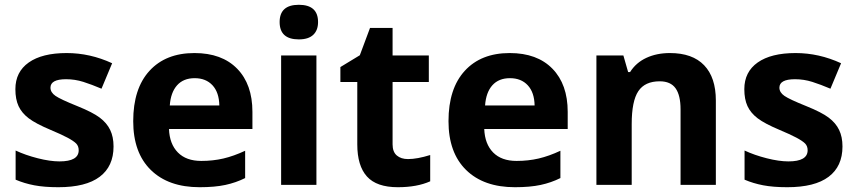

<svg xmlns="http://www.w3.org/2000/svg" viewBox="-20 -780 3612 810"><path d="M459 -162.1Q459 -78.1 400.6 -34.2Q342.3 9.8 226.1 9.8Q166.5 9.8 124.5 1.7Q82.5 -6.3 45.9 -22V-145Q87.4 -125.5 139.4 -112.3Q191.4 -99.1 231 -99.1Q312 -99.1 312 -146Q312 -163.6 301.3 -174.6Q290.5 -185.5 264.2 -199.5Q237.8 -213.4 193.8 -231.9Q130.9 -258.3 101.3 -280.8Q71.8 -303.2 58.3 -332.3Q44.9 -361.3 44.9 -403.8Q44.9 -476.6 101.3 -516.4Q157.7 -556.2 261.2 -556.2Q359.9 -556.2 453.1 -513.2L408.2 -405.8Q367.2 -423.3 331.5 -434.6Q295.9 -445.8 258.8 -445.8Q192.9 -445.8 192.9 -410.2Q192.9 -390.1 214.1 -375.5Q235.4 -360.8 307.1 -332Q371.1 -306.2 400.9 -283.7Q430.7 -261.2 444.8 -231.9Q459 -202.6 459 -162.1Z M801.3 -450.2Q753.9 -450.2 727.1 -420.2Q700.2 -390.1 696.3 -335H905.3Q904.3 -390.1 876.5 -420.2Q848.6 -450.2 801.3 -450.2ZM822.3 9.8Q690.4 9.8 616.2 -63Q542 -135.7 542 -269Q542 -406.2 610.6 -481.2Q679.2 -556.2 800.3 -556.2Q916 -556.2 980.5 -490.2Q1044.9 -424.3 1044.9 -308.1V-235.8H692.9Q695.3 -172.4 730.5 -136.7Q765.6 -101.1 829.1 -101.1Q878.4 -101.1 922.4 -111.3Q966.3 -121.6 1014.2 -144V-28.8Q975.1 -9.3 930.7 0.2Q886.2 9.8 822.3 9.8Z M1159.7 -687Q1159.7 -759.8 1240.7 -759.8Q1321.8 -759.8 1321.8 -687Q1321.8 -652.3 1301.5 -633.1Q1281.2 -613.8 1240.7 -613.8Q1159.7 -613.8 1159.7 -687ZM1314.9 0H1166V-545.9H1314.9Z M1701.2 -108.9Q1740.2 -108.9 1794.9 -126V-15.1Q1739.3 9.8 1658.2 9.8Q1568.8 9.8 1528.1 -35.4Q1487.3 -80.6 1487.3 -170.9V-434.1H1416V-497.1L1498 -546.9L1541 -662.1H1636.2V-545.9H1789.1V-434.1H1636.2V-170.9Q1636.2 -139.2 1654.1 -124Q1671.9 -108.9 1701.2 -108.9Z M2131.3 -450.2Q2084 -450.2 2057.1 -420.2Q2030.3 -390.1 2026.4 -335H2235.4Q2234.4 -390.1 2206.5 -420.2Q2178.7 -450.2 2131.3 -450.2ZM2152.3 9.8Q2020.5 9.8 1946.3 -63Q1872.1 -135.7 1872.1 -269Q1872.1 -406.2 1940.7 -481.2Q2009.3 -556.2 2130.4 -556.2Q2246.1 -556.2 2310.5 -490.2Q2375 -424.3 2375 -308.1V-235.8H2022.9Q2025.4 -172.4 2060.5 -136.7Q2095.7 -101.1 2159.2 -101.1Q2208.5 -101.1 2252.4 -111.3Q2296.4 -121.6 2344.2 -144V-28.8Q2305.2 -9.3 2260.7 0.2Q2216.3 9.8 2152.3 9.8Z M3000 0H2851.1V-318.8Q2851.1 -377.9 2830.1 -407.5Q2809.1 -437 2763.2 -437Q2700.7 -437 2672.9 -395.3Q2645 -353.5 2645 -256.8V0H2496.1V-545.9H2609.9L2629.9 -476.1H2638.2Q2663.1 -515.6 2706.8 -535.9Q2750.5 -556.2 2806.2 -556.2Q2901.4 -556.2 2950.7 -504.6Q3000 -453.1 3000 -356Z M3534.2 -162.1Q3534.2 -78.1 3475.8 -34.2Q3417.5 9.8 3301.3 9.8Q3241.7 9.8 3199.7 1.7Q3157.7 -6.3 3121.1 -22V-145Q3162.6 -125.5 3214.6 -112.3Q3266.6 -99.1 3306.2 -99.1Q3387.2 -99.1 3387.2 -146Q3387.2 -163.6 3376.5 -174.6Q3365.7 -185.5 3339.4 -199.5Q3313 -213.4 3269 -231.9Q3206.1 -258.3 3176.5 -280.8Q3147 -303.2 3133.5 -332.3Q3120.1 -361.3 3120.1 -403.8Q3120.1 -476.6 3176.5 -516.4Q3232.9 -556.2 3336.4 -556.2Q3435.1 -556.2 3528.3 -513.2L3483.4 -405.8Q3442.4 -423.3 3406.7 -434.6Q3371.1 -445.8 3334 -445.8Q3268.1 -445.8 3268.1 -410.2Q3268.1 -390.1 3289.3 -375.5Q3310.5 -360.8 3382.3 -332Q3446.3 -306.2 3476.1 -283.7Q3505.9 -261.2 3520 -231.9Q3534.2 -202.6 3534.2 -162.1Z"/></svg>

Font: Zoram GWebM
Style: Bold
Weight: 700
Foundry: Ascender Corporation
Version: Version 1.000